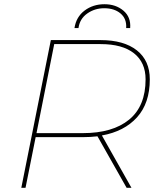

<svg xmlns="http://www.w3.org/2000/svg" viewBox="-20 -890 756 910"><path d="M81 0 221 -700H456Q567 -700 628.5 -651.5Q690 -603 690 -514Q690 -401 629.5 -334Q569 -267 463 -248L603 0H580L442 -244Q409 -240 373 -240H149L101 0ZM153 -259H372Q514 -259 592 -323Q670 -387 670 -514Q670 -594 615 -637.5Q560 -681 457 -681H237ZM333 -757Q341 -810 381 -840Q421 -870 475 -870Q529 -870 565 -839.5Q601 -809 597 -757H578Q581 -801 551.5 -826Q522 -851 474 -851Q429 -851 393.5 -826Q358 -801 352 -757Z"/></svg>

Font: Montserrat Thin
Style: Italic
Weight: 100
Italic angle: -11.3°
Designer: Julieta Ulanovsky
Foundry: Julieta Ulanovsky
Version: Version 9.000; ttfautohint (v1.8.4.7-5d5b)